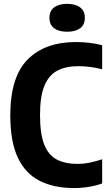

<svg xmlns="http://www.w3.org/2000/svg" viewBox="-20 -968 566 998"><path d="M364.5 9.5Q261 9.5 186.8 -27.8Q112.5 -65 73 -148Q33.5 -231 33.5 -368.5Q33.5 -568 123.8 -658.8Q214 -749.5 374.5 -749.5Q446.5 -749.5 511 -733V-608Q448 -624 386 -624Q321 -624 277 -600.2Q233 -576.5 210.5 -521.2Q188 -466 188 -370.5Q188 -272 210 -216.5Q232 -161 275.8 -138.5Q319.5 -116 385 -116Q413 -116 444.2 -122.2Q475.5 -128.5 511 -140V-14.5Q482 -3.5 443 3Q404 9.5 364.5 9.5ZM329 -803Q286.5 -803 261.8 -821Q237 -839 237 -875.5Q237 -911.5 261.8 -929.8Q286.5 -948 329 -948Q371.5 -948 396.2 -929.8Q421 -911.5 421 -875.5Q421 -839 396.2 -821Q371.5 -803 329 -803Z"/></svg>

Font: Encode Sans Cnd
Style: Bold
Weight: 700
Width: 3
Designer: Multiple Designers
Foundry: Impallari Type
Version: Version 3.002; ttfautohint (v1.8.3) -l 8 -r 50 -G 200 -x 14 